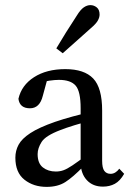

<svg xmlns="http://www.w3.org/2000/svg" viewBox="-20 -719 511 750"><path d="M162 11Q111 11 75.5 -17Q40 -45 40 -103Q40 -130 52.5 -153.5Q65 -177 98.5 -199Q132 -221 195 -243Q224 -253 264 -264Q304 -275 338 -282V-248Q307 -241 271.5 -230Q236 -219 216 -211Q158 -189 142.5 -164.5Q127 -140 127 -117Q127 -81 147.5 -65Q168 -49 198 -49Q214 -49 228 -54Q242 -59 263 -73Q284 -87 321 -115L333 -68H305Q265 -27 235.5 -8Q206 11 162 11ZM382 10Q343 10 319.5 -15Q296 -40 295 -82V-296Q295 -362 275.5 -384.5Q256 -407 210 -407Q194 -407 173.5 -404Q153 -401 127 -391L168 -421L147 -344Q135 -296 97 -296Q57 -296 52 -333Q64 -386 113 -417.5Q162 -449 235 -449Q309 -449 344 -412.5Q379 -376 379 -287V-91Q379 -63 387.5 -51.5Q396 -40 412 -40Q431 -40 446 -60L465 -40Q449 -12 428.5 -1Q408 10 382 10ZM200 -530Q236 -591 280 -658Q294 -681 307 -690Q320 -699 333 -699Q347 -699 358 -690Q369 -681 369 -662Q369 -651 362 -638.5Q355 -626 335 -609Q306 -583 279 -559Q252 -535 225 -511Z"/></svg>

Font: Lisu Bosa
Style: Regular
Weight: 400
Designer: David Morse, Annie Olsen, Victor Gaultney, Frank Grießhammer (Latin)
Foundry: SIL International
Version: Version 2.000